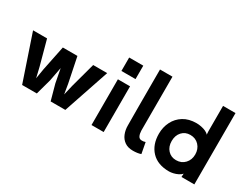

<svg xmlns="http://www.w3.org/2000/svg" viewBox="-79 -1214 2172 1709"><g transform="rotate(30 1007.0 -359.5)"><path d="M485 -470 537 -216 554 -114 578 -216 647 -470H791L632 0H481L437 -160L410 -302L383 -160L339 0H188L29 -470H173L242 -216L266 -114L283 -216L335 -470Z M891 -688H1036V-550H891ZM1026 -470V0H901V-470Z M1334 14Q1282 14 1248.5 -9.5Q1215 -33 1199 -72.5Q1183 -112 1183 -158Q1182 -257 1182 -361Q1182 -465 1182 -561.5Q1182 -658 1182 -733H1310Q1310 -678 1310 -607.5Q1310 -537 1310 -461Q1310 -385 1310 -312Q1310 -239 1310 -179Q1311 -146 1321.5 -125Q1332 -104 1357 -104Q1366 -104 1375 -105Q1384 -106 1394 -110L1415 2Q1399 8 1377.5 11Q1356 14 1334 14Z M1704 13Q1587 13 1523 -54.5Q1459 -122 1459 -234Q1459 -301 1487.5 -357.5Q1516 -414 1570.5 -448Q1625 -482 1704 -482Q1726 -482 1752 -477Q1778 -472 1800 -462Q1822 -452 1832 -438L1830 -472V-733H1958V0H1826V-8L1828 -35Q1815 -20 1793 -9Q1771 2 1747 7.5Q1723 13 1704 13ZM1708 -364Q1656 -364 1623 -328Q1590 -292 1590 -234Q1590 -177 1623 -141Q1656 -105 1708 -105Q1763 -105 1797.5 -142Q1832 -179 1832 -234Q1832 -290 1797.5 -327Q1763 -364 1708 -364Z"/></g></svg>

Font: Kreadon
Style: Bold
Weight: 700
Designer: Reiya WATANABE
Foundry: StudioGnu
Version: Version 1.003; ttfautohint (v1.8.4.7-5d5b);gftools[0.9.32]